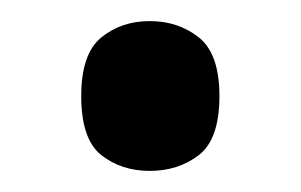

<svg xmlns="http://www.w3.org/2000/svg" viewBox="-20 -155 285 182"><path d="M122 7Q95 7 76 -8Q57 -23 57 -64Q57 -104 76 -119.5Q95 -135 122 -135Q149 -135 168.5 -119.5Q188 -104 188 -64Q188 -23 168.5 -8Q149 7 122 7Z"/></svg>

Font: Noto Serif Khmer Condensed SemiBold
Style: Regular
Weight: 600
Width: 3
Designer: Danh Hong and the Monotype Design Team
Foundry: Monotype Imaging Inc.
Version: Version 2.004; ttfautohint (v1.8.4.7-5d5b)